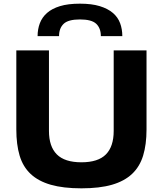

<svg xmlns="http://www.w3.org/2000/svg" viewBox="-20 -1017 887 1047"><path d="M424 10Q325 10 257 -9.5Q189 -29 147 -68.5Q105 -108 87 -168.5Q69 -229 69 -311V-742H247V-303Q247 -218 290 -175Q333 -132 424 -132Q515 -132 557.5 -175Q600 -218 600 -303V-742H779V-311Q779 -229 760.5 -168.5Q742 -108 700 -68.5Q658 -29 590.5 -9.5Q523 10 424 10ZM530 -820Q530 -863 505 -887Q480 -911 416 -911Q352 -911 327 -887Q302 -863 302 -820H185Q185 -857 197 -889.5Q209 -922 236 -946Q263 -970 307 -983.5Q351 -997 416 -997Q480 -997 524 -983.5Q568 -970 595.5 -946.5Q623 -923 635 -890.5Q647 -858 647 -820Z"/></svg>

Font: Encode Sans Wide
Style: Bold
Weight: 700
Designer: Pablo Impallari, Andres Torresi
Foundry: Pablo Impallari, Andres Torresi
Version: Version 1.000; ttfautohint (v1.00) -l 8 -r 50 -G 200 -x 14 -